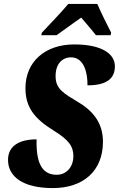

<svg xmlns="http://www.w3.org/2000/svg" viewBox="-20 -951 607 981"><path d="M194 -784 191 -771H269C305 -796 348 -829 395 -861C415 -837 454 -793 470 -771H545L548 -784C528 -822 494 -892 477 -931H329C290 -884 229 -822 194 -784ZM250 10C404 10 506 -76 506 -227C506 -310 468 -376 383 -427C304 -475 264 -496 264 -562C264 -626 299 -658 343 -658C410 -658 428 -577 427 -515C526 -515 567 -550 567 -613C567 -673 505 -724 359 -724C210 -724 110 -635 110 -501C110 -404 154 -346 254 -284C332 -236 355 -203 355 -152C355 -104 324 -58 270 -58C205 -58 163 -102 167 -239C78 -239 21 -205 21 -134C21 -50 95 10 250 10Z"/></svg>

Font: Noto Serif Condensed Black
Style: Italic
Weight: 900
Width: 3
Italic angle: -12°
Designer: Monotype Design Team
Foundry: Monotype Imaging Inc.
Version: Version 2.013